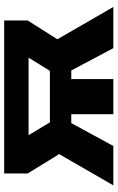

<svg xmlns="http://www.w3.org/2000/svg" viewBox="154 -704 550 897"><g transform="rotate(-90 428.5 -255.0)"><path d="M11.5 0 157.5 -253 67 -400.5V-510H782V-400.5L694 -261.5L845 0H652.5L519 -251.5L608 -396H246L332.5 -252L195.5 0ZM344 0V-196.5H201.5V-296.5H649.5V-196.5H508V0Z"/></g></svg>

Font: Geologica Cursive
Style: Bold
Weight: 700
Designer: Sindre Bremnes, Frode Helland
Foundry: Monokrom Skriftforlag AS
Version: Version 1.010;gftools[0.9.28]